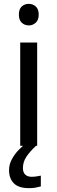

<svg xmlns="http://www.w3.org/2000/svg" viewBox="-20 -757 298 997"><path d="M173 -536V0H85V-536ZM130 -737Q150 -737 165.5 -723.5Q181 -710 181 -681Q181 -653 165.5 -639Q150 -625 130 -625Q108 -625 93 -639Q78 -653 78 -681Q78 -710 93 -723.5Q108 -737 130 -737ZM99 116Q99 138 111 149.5Q123 161 144 161Q161 161 172.5 158.5Q184 156 192 155V211Q178 215 164 217.5Q150 220 130 220Q77 220 52 195Q27 170 27 126Q27 97 41.5 70Q56 43 77.5 21Q99 -1 119 -15L167 0Q133 32 116 58.5Q99 85 99 116Z"/></svg>

Font: Noto Sans Bamum
Style: Regular
Weight: 400
Designer: Monotype Design Team
Foundry: Monotype Imaging Inc.
Version: Version 2.001